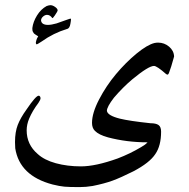

<svg xmlns="http://www.w3.org/2000/svg" viewBox="-20 -536 745 756"><path d="M178.7 -515.6Q187 -515.6 196.8 -508.8Q206.5 -502 207 -495.6Q207 -491.2 195.8 -475.1Q187 -461.9 185.5 -465.3Q177.2 -477.5 165 -477.5Q157.2 -477.5 149.4 -470.7Q141.6 -463.9 141.6 -455.1Q144 -438 168.9 -438Q182.1 -438 202.6 -443.8L242.7 -458Q257.3 -463.4 258.8 -462.4Q259.3 -462.4 259.5 -460.2Q259.8 -458 259 -453.6Q258.3 -449.2 257.3 -442.9Q254.4 -423.8 243.7 -421.9Q190.4 -405.8 144 -372.6Q127 -361.3 124 -361.3Q120.1 -364.3 121.6 -371.1Q123 -377.9 125.5 -384.3Q126 -386.2 130.4 -393.1Q129.9 -393.6 125.7 -396Q121.6 -398.4 120.6 -399.2Q119.6 -399.9 116.5 -402.1Q113.3 -404.3 112.5 -406Q111.8 -407.7 110.1 -410.2Q108.4 -412.6 107.9 -415.5Q107.4 -418.5 107.4 -421.9V-425.8Q110.4 -450.2 125.7 -475.1Q141.1 -500 163.6 -512.2Q172.9 -515.6 178.7 -515.6ZM132.3 -159.2Q135.7 -159.2 137.7 -155.8Q139.6 -152.3 139.6 -149.4Q139.6 -143.1 131.3 -130.9Q107.4 -99.1 94.7 -68.8Q85 -45.4 85 -22.9Q85 33.2 128.4 70.3Q154.3 94.2 199.7 106.7Q245.1 119.1 298.8 119.1Q356.4 119.1 443.4 87.9Q493.2 68.8 536.1 43Q552.7 33.7 561 24.4Q479 24.4 405.3 4.9Q369.1 -4.9 353.5 -21Q342.3 -32.2 342.3 -52.2Q342.3 -90.8 370.1 -144.3Q397.9 -197.8 436.5 -243.9Q475.1 -290 517.6 -325Q560.1 -359.9 588.4 -366.7Q595.7 -368.2 602.5 -368.2Q627 -368.2 645.8 -352.3Q664.6 -336.4 665.5 -313.5Q653.3 -268.6 645 -248Q642.6 -242.2 639.2 -242.2Q637.7 -242.2 633.8 -244.6Q597.7 -276.4 586.4 -276.4Q564.9 -276.4 501.5 -224.1Q464.8 -193.4 428.7 -151.4Q400.9 -115.2 400.9 -99.6Q403.3 -81.1 452.1 -68.8Q489.7 -59.6 572.3 -50.8Q594.2 -50.8 604.2 -43.7Q614.3 -36.6 614.3 -17.6Q614.3 37.6 591.8 70.3Q569.3 105 504.9 138.7Q455.1 163.6 423.1 175.3Q391.1 187 344.7 196.3Q318.4 200.7 293 200.7Q252.4 200.7 233.6 199Q214.8 197.3 187 190.4Q57.1 156.2 40 47.9L39.1 23.4Q39.1 -16.1 49.8 -43.9Q60.5 -71.8 84.5 -105Q121.1 -159.2 132.3 -159.2Z"/></svg>

Font: Noon
Style: Regular
Weight: 400
Designer: Mohammad Saleh Souzanchi
Foundry: Farsi Font Store
Version: Version 0.09